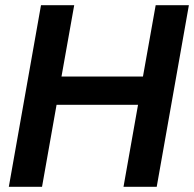

<svg xmlns="http://www.w3.org/2000/svg" viewBox="-20 -720 748 740"><path d="M14 0 138 -700H266L217 -425H531L580 -700H708L584 0H456L512 -316H198L142 0Z"/></svg>

Font: Rethink Sans
Style: Bold Italic
Weight: 700
Italic angle: -10°
Designer: The Rethink Sans project authors (Hans Thiessen). DM Sans designed by Colophon Foundry.
Foundry: Rethink Communications LLC
Version: Version 1.001